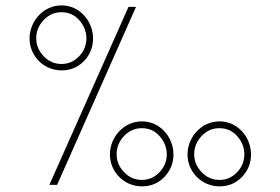

<svg xmlns="http://www.w3.org/2000/svg" viewBox="-20 -675 1024 701"><path d="M896.5 -111.3C896.5 -172.9 849.1 -231.9 781.2 -231.9C713.9 -231.9 664.6 -172.9 664.6 -111.3C664.6 -46.9 716.8 5.4 781.2 5.4C814 5.4 841.3 -5.9 863.3 -28.8C885.3 -51.8 896.5 -79.1 896.5 -111.3ZM872.1 -111.8C872.1 -86.9 863.3 -64.9 845.7 -46.4C827.6 -27.3 806.2 -18.1 781.2 -18.1C756.3 -18.1 734.4 -27.3 716.3 -46.4C698.2 -64.9 689 -86.9 689 -111.8C689 -136.7 697.8 -158.7 715.8 -178.2C733.9 -197.3 755.4 -207 781.2 -207C807.1 -207 829.1 -197.3 846.2 -177.7C863.3 -158.2 872.1 -136.2 872.1 -111.8ZM613.3 -111.3C613.3 -172.9 565.9 -231.9 498 -231.9C430.7 -231.9 381.3 -172.9 381.3 -111.3C381.3 -46.9 433.6 5.4 498 5.4C530.8 5.4 558.1 -5.9 580.1 -28.8C602.1 -51.8 613.3 -79.1 613.3 -111.3ZM588.9 -111.8C588.9 -86.9 580.1 -64.9 562.5 -46.4C544.4 -27.3 522.9 -18.1 498 -18.1C473.1 -18.1 451.2 -27.3 433.1 -46.4C415 -64.9 405.8 -86.9 405.8 -111.8C405.8 -136.7 414.6 -158.7 432.6 -178.2C450.7 -197.3 472.2 -207 498 -207C523.9 -207 545.9 -197.3 563 -177.7C580.1 -158.2 588.9 -136.2 588.9 -111.8ZM319.8 -534.7C319.8 -596.2 272.5 -655.3 204.6 -655.3C137.2 -655.3 87.9 -596.2 87.9 -534.7C87.9 -470.2 140.1 -418 204.6 -418C237.3 -418 264.6 -429.2 286.6 -452.1C308.6 -475.1 319.8 -502.4 319.8 -534.7ZM295.4 -535.2C295.4 -510.3 286.6 -488.3 269 -469.7C251 -450.7 229.5 -441.4 204.6 -441.4C179.7 -441.4 157.7 -450.7 139.6 -469.7C121.6 -488.3 112.3 -510.3 112.3 -535.2C112.3 -560.1 121.1 -582 139.2 -601.6C157.2 -620.6 178.7 -630.4 204.6 -630.4C230.5 -630.4 252.4 -620.6 269.5 -601.1C286.6 -581.5 295.4 -559.6 295.4 -535.2ZM160.2 0H188.5L476.6 -649.9H449.2Z"/></svg>

Font: Estedad Thin
Style: Regular
Weight: 100
Designer: Amin Abedi
Version: Version 7.3